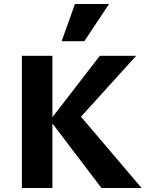

<svg xmlns="http://www.w3.org/2000/svg" viewBox="-20 -936 725 956"><path d="M485 0 229 -337 477 -658H658L348 -316L355 -388L685 0ZM89 0V-658H241V0ZM287 -731 353 -916H523L400 -731Z"/></svg>

Font: Ysabeau Office ExtraBold
Style: Regular
Weight: 800
Designer: Christian Thalmann (Catharsis Fonts)
Version: Version 2.001;gftools[0.9.30]; featfreeze: tnum,lnum,ss02